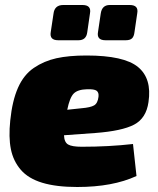

<svg xmlns="http://www.w3.org/2000/svg" viewBox="-20 -736 630 768"><path d="M294 -575H213Q177 -575 183 -608L194 -681Q198 -716 233 -716H310Q346 -716 340 -683L329 -607Q325 -575 294 -575ZM483 -575H402Q366 -575 372 -608L383 -682Q388 -716 419 -716H499Q535 -716 529 -683L518 -608Q516 -590 508 -582.5Q500 -575 483 -575ZM512 -160 526 -32Q431 12 289 12Q205 12 149 -5Q93 -22 63 -57Q33 -92 23.5 -139.5Q14 -187 21 -254Q29 -333 52 -385Q75 -437 115.5 -464.5Q156 -492 205.5 -503Q255 -514 326 -514Q476 -514 532 -468Q588 -422 574 -328Q565 -263 516.5 -237.5Q468 -212 361 -204L236 -195Q237 -167 252.5 -158Q268 -149 307 -149Q416 -149 512 -160ZM249 -297 306 -303Q342 -306 356.5 -314.5Q371 -323 374 -349Q376 -366 366.5 -373Q357 -380 328 -379Q291 -378 275 -362Q259 -346 249 -297Z"/></svg>

Font: Exo 2.0 Black
Style: Italic
Weight: 900
Italic angle: -8°
Designer: Natanael Gama
Version: Version 1.001;PS 001.001;hotconv 1.0.70;makeotf.lib2.5.58329